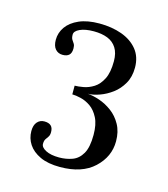

<svg xmlns="http://www.w3.org/2000/svg" viewBox="-70 -791 439 501"><g transform="rotate(15 150.0 -540.0)"><path d="M136 -345Q103.5 -345 82.2 -355Q61 -365 50.5 -381Q40 -397 40 -416.5Q40 -432.5 47.5 -441Q55 -449.5 66.5 -449.5Q78.5 -449.5 84.5 -444Q90.5 -438.5 90.5 -427Q90.5 -418.5 87.2 -414Q84 -409.5 81 -405Q78 -400.5 78 -392Q78 -382.5 91.5 -375.5Q105 -368.5 127.5 -368.5Q146.5 -368.5 163 -374.5Q179.5 -380.5 189.5 -397.8Q199.5 -415 199.5 -448.5Q199.5 -477 190.5 -494.5Q181.5 -512 168.5 -521Q155.5 -530 141.8 -533.2Q128 -536.5 118.5 -536.5V-560Q128 -560 142 -562.5Q156 -565 169.5 -573.5Q183 -582 192 -599.8Q201 -617.5 201 -648Q201 -670 192.2 -683.8Q183.5 -697.5 167.8 -703.8Q152 -710 130.5 -710Q107.5 -710 93.2 -703.5Q79 -697 79 -687.5Q79 -678.5 82 -674Q85 -669.5 87.8 -665.2Q90.5 -661 90.5 -653Q90.5 -640.5 84.5 -635Q78.5 -629.5 67 -629.5Q55 -629.5 47.5 -638Q40 -646.5 40 -663Q40 -682 51.2 -698Q62.5 -714 84.8 -723.8Q107 -733.5 139.5 -733.5Q173 -733.5 200 -723.8Q227 -714 242.8 -694.5Q258.5 -675 258.5 -646Q258.5 -621 248 -602.8Q237.5 -584.5 221.8 -572.8Q206 -561 188.5 -554.8Q171 -548.5 157 -548.5Q171.5 -547.5 189.2 -541.5Q207 -535.5 223.2 -523.5Q239.5 -511.5 250 -492.5Q260.5 -473.5 260.5 -447.5Q260.5 -406 228 -375.5Q195.5 -345 136 -345Z"/></g></svg>

Font: Imbue Light
Style: Regular
Weight: 300
Designer: Tyler Finck
Foundry: Etcetera Type Company
Version: Version 1.102